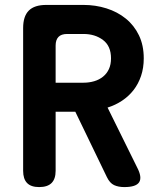

<svg xmlns="http://www.w3.org/2000/svg" viewBox="-20 -750 640 780"><path d="M206 -414H319Q342 -414 362.5 -420Q383 -426 398.5 -438.5Q414 -451 422.5 -469.5Q431 -488 431 -513Q431 -563 398.5 -587.5Q366 -612 319 -612H253Q229 -612 217.5 -600Q206 -588 206 -565ZM206 -296V-56Q206 -23 189.5 -6.5Q173 10 139 10Q106 10 90 -6.5Q74 -23 74 -56V-636Q74 -684 97 -707Q120 -730 168 -730H319Q368 -730 412.5 -716Q457 -702 491 -674.5Q525 -647 544.5 -606.5Q564 -566 564 -513Q564 -474 553 -441.5Q542 -409 522.5 -384Q503 -359 476 -341Q449 -323 417 -313L537 -70Q558 -30 545.5 -10Q533 10 485 10Q461 10 443.5 2Q426 -6 414 -31L286 -296Z"/></svg>

Font: Maple Mono
Style: Bold
Weight: 700
Monospace: yes
Designer: subframe7536
Version: Version 7.200